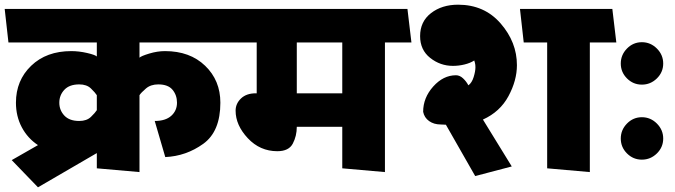

<svg xmlns="http://www.w3.org/2000/svg" viewBox="-31 -718 2879 819"><path d="M222 -280Q222 -248 243.5 -225Q265 -202 307 -202Q339 -202 357 -219.5Q375 -237 382 -248V-312Q375 -323 357 -340.5Q339 -358 307 -358Q265 -358 243.5 -335Q222 -312 222 -280ZM382 0V-65L131 81L19 -35L131 -99Q87 -128 62 -175Q37 -222 37 -280Q37 -375 102 -437.5Q167 -500 273 -500Q306 -500 340.5 -492Q375 -484 382 -477V-537H5L-11 -680H934L951 -537H564V-472Q571 -479 605.5 -489.5Q640 -500 673 -500Q779 -500 844 -437.5Q909 -375 909 -280Q909 -157 836 -104.5Q763 -52 674 -48L629 -202Q675 -202 699.5 -224Q724 -246 724 -280Q724 -312 705 -335Q686 -358 644 -358Q612 -358 591.5 -340.5Q571 -323 564 -312V16Z M1429 0V-177H1235Q1235 -138 1218 -105.5Q1201 -73 1152 -73Q1078 -73 1026 -128.5Q974 -184 974 -246Q974 -276 997 -298Q1020 -320 1060 -320H1064V-537H945L929 -680H1707L1724 -537H1611V16ZM1429 -320V-537H1235V-320Z M2303 0V-537H2203L2187 -680H2581L2598 -537H2485V16ZM1967 -354Q1982 -365 1989.5 -389.5Q1997 -414 1997 -431Q1997 -442 1995 -449.5Q1993 -457 1992 -460Q1975 -449 1950.5 -443Q1926 -437 1901 -437Q1847 -437 1804 -471Q1761 -505 1761 -564Q1761 -626 1807.5 -662Q1854 -698 1923 -698Q2035 -698 2104.5 -618Q2174 -538 2174 -440Q2174 -375 2138 -308Q2102 -241 2029 -208L2152 -8L1996 33L1871 -186Q1865 -186 1860 -186.5Q1855 -187 1849 -187Q1820 -187 1799.5 -201.5Q1779 -216 1774 -241Q1774 -301 1817 -349Q1860 -397 1914 -397Q1930 -397 1944 -384Q1958 -371 1967 -354Z M2707 -357Q2670 -357 2643.5 -383.5Q2617 -410 2617 -447Q2617 -484 2643.5 -511Q2670 -538 2707 -538Q2744 -538 2771 -511Q2798 -484 2798 -447Q2798 -410 2771 -383.5Q2744 -357 2707 -357ZM2707 -37Q2670 -37 2643.5 -63.5Q2617 -90 2617 -127Q2617 -164 2643.5 -191Q2670 -218 2707 -218Q2744 -218 2771 -191Q2798 -164 2798 -127Q2798 -90 2771 -63.5Q2744 -37 2707 -37Z"/></svg>

Font: Palanquin Dark
Style: Bold
Weight: 700
Designer: Pria Ravichandran
Version: Version 1.000